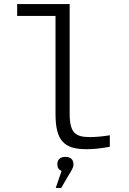

<svg xmlns="http://www.w3.org/2000/svg" viewBox="-20 -730 640 951"><path d="M426 -51C353 -51 325 -72 325 -168V-710H65V-651H255V-165C255 -34 297 9 408 9C443 9 474 6 524 -3V-60C488 -54 452 -51 426 -51ZM256 201H283L321 136C334 115 344 100 344 84C344 61 330 47 304 47C278 47 264 60 264 83V84C264 100 271 111 285 117Z"/></svg>

Font: LT Wave Mono Light
Style: Regular
Weight: 300
Designer: Daniel Lyons
Version: Version 2.5 (Glyphs App)